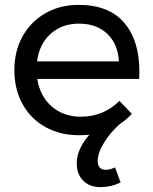

<svg xmlns="http://www.w3.org/2000/svg" viewBox="-20 -552 628 788"><path d="M552 -258Q552 -238 551 -228H133Q144 -157 192.5 -115Q241 -73 312 -73Q359 -73 399.5 -90Q440 -107 470 -138L521 -85Q501 -62 473 -44Q433 -9 407 33.5Q381 76 381 108Q381 126 389.5 135.5Q398 145 414 145Q432 145 452 135L475 197Q436 216 393 216Q348 216 321.5 189.5Q295 163 295 118Q295 60 347 1Q319 3 305 3Q227 3 166.5 -30.5Q106 -64 72.5 -125Q39 -186 39 -264Q39 -342 72.5 -402.5Q106 -463 166 -497.5Q226 -532 303 -532Q426 -532 489 -459.5Q552 -387 552 -258ZM468 -300Q464 -372 420 -413.5Q376 -455 304 -455Q234 -455 187.5 -413Q141 -371 132 -300Z"/></svg>

Font: Montserrat arm2
Style: Regular
Weight: 400
Designer: Julieta Ulanovsky
Foundry: Julieta Ulanovsky
Version: Version 6.000